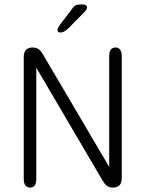

<svg xmlns="http://www.w3.org/2000/svg" viewBox="-20 -837 659 865"><path d="M252.5 -690.5C263 -690.5 275 -696.5 289 -710.5L360.5 -783C369.5 -791.5 372 -798.5 372 -804C372 -812.5 364 -817 353 -817H343C322.5 -817 314 -812 302 -793.5L253.5 -730C243.5 -716 239 -707.5 239 -701.5C239 -693 247 -690.5 252.5 -690.5ZM115.5 8C134 8 143.5 -4.5 143.5 -31.5V-532L442 -24C454 -3 466.5 8 488 8H489.5C515 8 528.5 -7 528.5 -33.5V-583.5C528.5 -610.5 518 -623 500.5 -623C481.5 -623 472 -610.5 472 -583.5V-85L174 -591C162.5 -612 149 -623 128 -623H126.5C101.5 -623 87 -608.5 87 -581.5V-31.5C87 -4.5 97 8 115.5 8Z"/></svg>

Font: RTM Light Light
Style: Regular
Weight: 300
Designer: after Tyler Finck
Foundry: An Endless Supply
Version: Version 1.000;Glyphs 3.2.1 (3258)